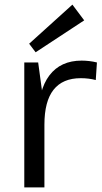

<svg xmlns="http://www.w3.org/2000/svg" viewBox="-20 -810 439 830"><path d="M85 -540H145L172 -341V0H85ZM145 -296Q145 -420 193.5 -484Q242 -548 333 -548Q349 -548 366 -546Q383 -544 399 -540L394 -464Q364 -472 329 -472Q251 -472 211.5 -422Q172 -372 172 -271ZM344 -722 134 -584 106 -621 293 -790Z"/></svg>

Font: Pathway Extreme
Style: Regular
Weight: 400
Designer: Eduardo Rodriguez Tunni
Foundry: Eduardo Rodriguez Tunni
Version: Version 1.001;gftools[0.9.26]